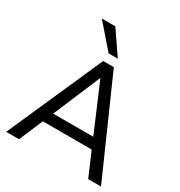

<svg xmlns="http://www.w3.org/2000/svg" viewBox="-212 -1085 1158 1233"><g transform="rotate(30 366.5 -468.5)"><path d="M15 0 327 -705H406L718 0H623L537 -200L580 -176H152L195 -200L110 0ZM365 -600 209 -231 185 -252H547L524 -231L367 -600ZM333 -765 183 -937H283L401 -765Z"/></g></svg>

Font: Nunito Sans 12pt ExtraLight Medium
Style: Regular
Weight: 500
Version: Version 3.101;gftools[0.9.27]